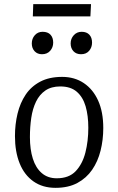

<svg xmlns="http://www.w3.org/2000/svg" viewBox="-20 -890 568 924"><path d="M247 14Q185 14 141 -17Q97 -48 74.5 -104Q52 -160 52 -235Q52 -292 64.5 -343.5Q77 -395 103.5 -434.5Q130 -474 173.5 -497Q217 -520 279 -520Q339 -520 383.5 -490Q428 -460 452.5 -405.5Q477 -351 477 -274Q477 -217 464 -165Q451 -113 423.5 -73Q396 -33 352.5 -9.5Q309 14 247 14ZM253 -32Q312 -32 344.5 -66.5Q377 -101 391 -156Q405 -211 405 -275Q405 -334 392 -378.5Q379 -423 349.5 -448.5Q320 -474 270 -474Q227 -474 198.5 -454.5Q170 -435 153.5 -401Q137 -367 130.5 -323Q124 -279 124 -230Q124 -171 138 -126.5Q152 -82 181 -57Q210 -32 253 -32ZM133 -681Q133 -704 147.5 -720.5Q162 -737 185 -737Q210 -737 223 -723Q236 -709 236 -685Q236 -662 221.5 -645.5Q207 -629 182 -629Q160 -629 146.5 -643.5Q133 -658 133 -681ZM320 -681Q320 -704 335 -720.5Q350 -737 373 -737Q397 -737 410 -723Q423 -709 423 -685Q423 -662 409 -645.5Q395 -629 370 -629Q347 -629 333.5 -643.5Q320 -658 320 -681ZM140 -870H418L415 -811H138Z"/></svg>

Font: Literata 18pt Light
Style: Italic
Weight: 300
Italic angle: -2°
Designer: Latin by Veronika Burian and Jose Scaglione. Greek by Irene Vlachou. Cyrillic by Vera Evstafieva
Foundry: TypeTogether
Version: Version 3.103;gftools[0.9.29]